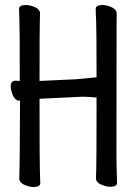

<svg xmlns="http://www.w3.org/2000/svg" viewBox="-20 -731 540 768"><path d="M113.8 17.1Q97.2 17.1 77.1 8.1Q57.1 -1 57.1 -17.1Q57.1 -28.8 58.1 -55.2Q59.1 -81.1 60.1 -327.1Q42 -328.1 32.2 -348.1Q22.9 -370.1 22.9 -384.8Q22.9 -408.2 42 -408.2L59.1 -407.2Q59.1 -621.1 57.6 -649.7Q56.2 -678.2 56.2 -694.8Q56.2 -710.9 83 -710.9Q101.1 -710.9 120.6 -701.9Q140.1 -692.9 140.1 -676.8Q140.1 -665 139.2 -639.4Q138.2 -613.8 138.2 -407.2L286.1 -414.1L366.2 -421.9Q366.2 -621.1 364.5 -649.7Q362.8 -678.2 362.8 -694.8Q362.8 -710.9 390.1 -710.9Q407.2 -710.9 427 -701.9Q446.8 -692.9 446.8 -676.8Q446.8 -665 446.3 -639.4Q445.8 -613.8 445.8 -106Q445.8 -75.2 447 -46.1Q448.2 -17.1 448.2 0Q448.2 16.1 420.9 16.1Q404.8 16.1 384.3 7.1Q363.8 -2 363.8 -18.1Q363.8 -29.8 365 -55.9Q366.2 -82 366.2 -340.8Q334 -344.2 310.1 -344.2L138.2 -335.9Q138.2 -74.2 139.6 -45.2Q141.1 -16.1 141.1 1Q141.1 17.1 113.8 17.1ZM60.1 -327.1Q60.1 -330.1 60.1 -333L58.1 -329.1Q58.1 -327.1 60.1 -327.1Z"/></svg>

Font: LXGW WenKai Mono GB Screen
Style: Regular
Weight: 400
Monospace: yes
Designer: LXGW / Fontworks Inc.
Foundry: LXGW / Fontworks Inc.
Version: Version 1.510;January 18,2025